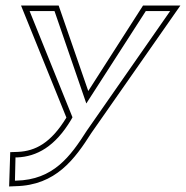

<svg xmlns="http://www.w3.org/2000/svg" viewBox="-20 -471 672 694"><path d="M56 -451 220 -46C164 46 108 75 45 78L17 79L13 203L36 202C182 199 250 104 310 10L632 -451H497L299 -142L192 -451ZM87 -431H177L292 -97L507 -431H595L294 1C234 95 173 179 38 182H34L36 98H42C113 95 179 59 237 -38L242 -47Z"/></svg>

Font: Charger Pro
Style: OlObl
Weight: 900
Designer: Jasper
Foundry: Cannot Into Space Fonts
Version: Version 1.09